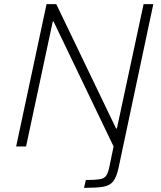

<svg xmlns="http://www.w3.org/2000/svg" viewBox="-20 -708 780 928"><path d="M386 200 395 162Q439 162 461 158.5Q483 155 492 143Q501 131 507 106L529 0L239 -604H235L106 0H58L205 -688H252L541 -87H545L674 -688H721L555 94Q545 146 527.5 168Q510 190 477 195Q444 200 386 200Z"/></svg>

Font: Saira ExtraLight
Style: Italic
Weight: 200
Italic angle: -12°
Designer: Hector Gatti with collaboration of the Omnibus-Type team
Foundry: Omnibus-Type
Version: Version 1.100; ttfautohint (v1.8.3)